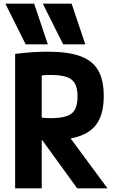

<svg xmlns="http://www.w3.org/2000/svg" viewBox="-20 -1020 640 1040"><path d="M119 -780 9 -1000H165L239 -780ZM322 -780 212 -1000H368L442 -780ZM62 -728Q118 -735 160 -737.5Q202 -740 238 -740Q348 -740 414.5 -716Q481 -692 511.5 -639.5Q542 -587 542 -500Q542 -414 511.5 -361Q481 -308 414.5 -284Q348 -260 238 -260Q209 -260 180.5 -261.5Q152 -263 132 -264L196 -384Q209 -382 224 -381Q239 -380 254 -380Q309 -380 341 -391Q373 -402 386.5 -427.5Q400 -453 400 -497Q400 -541 386.5 -566.5Q373 -592 341 -603Q309 -614 254 -614Q239 -614 224 -613Q209 -612 196 -610L206 -647V0H62ZM398 0 166 -320H326L562 0Z"/></svg>

Font: M PLUS Code Latin Expanded
Style: Bold
Weight: 700
Width: 7
Designer: Coji Morishita
Foundry: UNDERFOREST DESIGN
Version: Version 1.002; ttfautohint (v1.8.3)